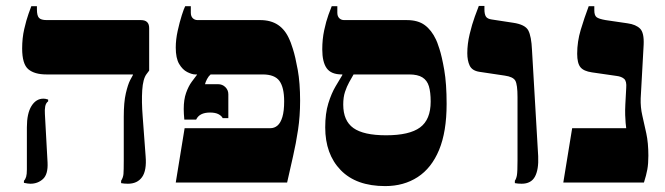

<svg xmlns="http://www.w3.org/2000/svg" viewBox="-20 -618 2250 650"><path d="M413 4Q407 4 401 3.5Q395 3 390 2V-6Q397 -17 398 -29Q399 -41 399 -75V-223Q399 -272 406 -302Q413 -332 420.5 -346.5Q428 -361 430 -364V-366H137Q97 -366 76 -383.5Q55 -401 55 -454Q55 -489 62 -519.5Q69 -550 76.5 -571Q84 -592 86 -597H105V-586Q105 -565 112 -557.5Q119 -550 138 -550H457Q485 -550 485 -523V-379L476 -367Q464 -351 461.5 -312.5Q459 -274 463 -224L473 -89Q477 -41 461 -18.5Q445 4 413 4ZM83 4Q75 4 61 1V-6Q66 -11 68.5 -19.5Q71 -28 71 -44V-187Q71 -234 86.5 -259Q102 -284 127 -284Q131 -284 133.5 -283.5Q136 -283 143 -281V-275Q135 -269 133 -257.5Q131 -246 132 -232L141 -68Q143 -28 125.5 -12Q108 4 83 4Z M575 0 605 -184H895Q909 -184 919.5 -193Q930 -202 936 -222Q942 -242 942 -275Q942 -322 926 -344Q910 -366 869 -366H641Q630 -366 614 -374Q598 -382 586.5 -401.5Q575 -421 575 -457Q575 -484 581.5 -513.5Q588 -543 595.5 -566.5Q603 -590 607 -597H626V-575Q626 -563 632.5 -556.5Q639 -550 649 -550H861Q897 -550 921.5 -533.5Q946 -517 960 -484Q963 -479 971.5 -452.5Q980 -426 988 -381.5Q996 -337 996 -277Q996 -225 989 -178.5Q982 -132 972 -88.5Q962 -45 952 0ZM604 -213Q603 -225 602.5 -232.5Q602 -240 602 -249Q602 -281 610 -303.5Q618 -326 629 -341Q640 -356 647 -365V-378H693V-366Q686 -360 681 -350.5Q676 -341 674 -333H718Q733 -333 743 -323Q753 -313 753 -299V-218H734Q730 -226 719.5 -231.5Q709 -237 691 -237Q655 -237 644 -213Z M1284 12Q1186 12 1133.5 -42Q1081 -96 1081 -187Q1081 -234 1091.5 -268Q1102 -302 1116 -325.5Q1130 -349 1139 -364V-402H1177V-366Q1170 -354 1162 -339.5Q1154 -325 1148 -307Q1142 -289 1142 -264Q1142 -209 1176.5 -184.5Q1211 -160 1287 -160Q1366 -160 1402 -186.5Q1438 -213 1438 -274Q1438 -306 1432 -326Q1426 -346 1410 -356Q1394 -366 1365 -366H1137Q1101 -366 1086 -387Q1071 -408 1071 -451Q1071 -485 1077.5 -515.5Q1084 -546 1092 -568Q1100 -590 1103 -597H1122V-575Q1122 -563 1128.5 -556.5Q1135 -550 1145 -550H1357Q1395 -550 1418 -533Q1441 -516 1456 -484Q1459 -479 1467.5 -453Q1476 -427 1484 -381Q1492 -335 1492 -266Q1492 -172 1466.5 -110.5Q1441 -49 1394 -18.5Q1347 12 1284 12Z M1746 4Q1740 4 1734 3.5Q1728 3 1723 2V-6Q1728 -13 1730 -25Q1732 -37 1732 -75V-289Q1732 -332 1724.5 -345Q1717 -358 1689 -362L1602 -375Q1578 -379 1570 -396Q1562 -413 1562 -438Q1562 -469 1570 -502.5Q1578 -536 1587.5 -562Q1597 -588 1601 -598H1620V-586Q1620 -570 1625 -562Q1630 -554 1645 -552L1717 -541Q1758 -535 1768.5 -515Q1779 -495 1781 -449L1802 -89Q1804 -44 1791 -20Q1778 4 1746 4Z M1887 0 1917 -184H2100Q2099 -191 2098 -202Q2097 -213 2096.5 -228.5Q2096 -244 2097 -264L2100 -320Q2102 -343 2093 -351Q2084 -359 2067 -361L1984 -373Q1956 -377 1945 -390.5Q1934 -404 1934 -436Q1934 -477 1946 -517Q1958 -557 1973 -597H1992V-583Q1992 -566 1999.5 -560Q2007 -554 2030 -550L2105 -539Q2133 -535 2147 -521Q2161 -507 2159 -466L2149 -285Q2148 -255 2154.5 -227Q2161 -199 2168 -166.5Q2175 -134 2175 -91Q2175 -64 2171.5 -44.5Q2168 -25 2160 0Z"/></svg>

Font: Frank Ruhl Libre Black
Style: Regular
Weight: 900
Designer: Yanek Iontef
Foundry: Fontef
Version: Version 6.004